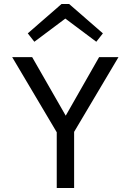

<svg xmlns="http://www.w3.org/2000/svg" viewBox="-20 -941 654 961"><path d="M476 -655H573L351 -281V0H264V-279L41 -655H141L309 -362ZM152 -732 119 -774 288 -921H326L495 -774L462 -732L307 -848Z"/></svg>

Font: Intel One Mono
Style: Regular
Weight: 400
Monospace: yes
Designer: Fred Shallcrass
Foundry: Frere-Jones Type LLC
Version: Version 1.400;hotconv 1.1.0;makeotfexe 2.6.0;FJTRelease1.4